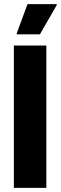

<svg xmlns="http://www.w3.org/2000/svg" viewBox="-20 -908 294 928"><path d="M47 0V-688H204V0ZM61 -742V-747L113 -888H254V-883L173 -742Z"/></svg>

Font: Saira Condensed ExtraBold
Style: Regular
Weight: 800
Width: 3
Designer: Hector Gatti with collaboration of the Omnibus-Type team
Foundry: Omnibus-Type
Version: Version 1.101